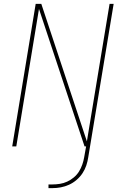

<svg xmlns="http://www.w3.org/2000/svg" viewBox="-20 -755 640 990"><path d="M230 215V196H251Q269 196 288.5 193Q308 190 326.5 181.5Q345 173 361 159.5Q377 146 387.5 129Q398 112 404.5 93Q411 74 414 56L424 0H416L181 -709L64 0H43L164 -735H193L428 -26L545 -735H566L435 56Q432 77 425 98Q418 119 405.5 138Q393 157 375 172.5Q357 188 336 197.5Q315 207 293.5 211Q272 215 251 215Z"/></svg>

Font: Iosevka Thin Extended
Style: Italic
Weight: 100
Width: 7
Italic angle: -9°
Monospace: yes
Designer: Belleve Invis
Foundry: Belleve Invis
Version: Version 32.5.0; ttfautohint (v1.8.4)